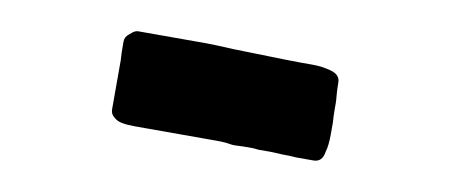

<svg xmlns="http://www.w3.org/2000/svg" viewBox="-33 -944 866 367"><g transform="rotate(10 400.0 -760.5)"><path d="M525 -669 503 -670H478L468 -671H448Q444 -671 436 -670.5Q428 -670 423 -671Q413 -673 398 -673H376H366H266H238Q222 -673 212 -675Q202 -677 196 -683Q189 -688 189 -698V-734V-764V-793Q188 -803 188 -828Q188 -838 196 -844Q197 -845 202 -849Q207 -853 213 -853H323H345Q358 -853 398 -851L438 -850Q508 -848 528 -848H551Q571 -848 588 -843Q606 -838 606 -823Q606 -808 607 -798.5Q608 -789 608 -783V-773Q608 -758 609 -746V-723Q609 -701 605 -688Q602 -668 585 -668H551Q541 -669 525 -669Z"/></g></svg>

Font: Sigmar One
Style: Regular
Weight: 400
Designer: Vernon Adams
Foundry: Vernon Adams
Version: Version 2.000